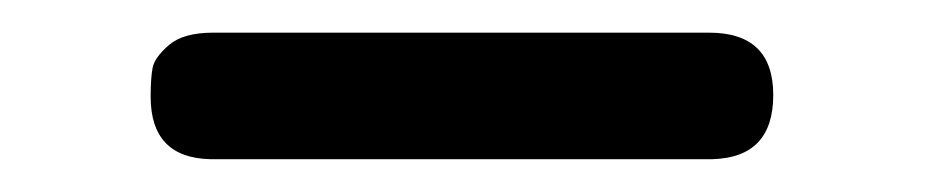

<svg xmlns="http://www.w3.org/2000/svg" viewBox="-20 -639 565 117"><path d="M71.8 -580.1Q71.8 -591.3 73 -597.7Q74.2 -604 83 -611.6Q91.8 -619.1 109.9 -619.1H412.1Q451.2 -619.1 451.2 -581.1Q451.2 -543 414.1 -542H107.9Q71.8 -543 71.8 -580.1Z"/></svg>

Font: CMU Typewriter Text
Style: Bold
Weight: 700
Version: Version 0.7.0